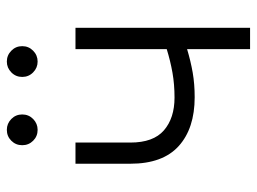

<svg xmlns="http://www.w3.org/2000/svg" viewBox="-116 -642 758 567"><g transform="rotate(-90 263.5 -359.0)"><path d="M259.3 -163.6Q167.5 -163.6 115.2 -210.7Q63 -257.8 63 -353.5V-515.6H125.5V-353.5Q125.5 -285.6 161.6 -254.4Q197.8 -223.1 258.3 -223.1Q297.4 -223.1 332 -229.2Q366.7 -235.4 401.4 -246.1V-515.6H464.4V0H401.4V-186Q365.7 -175.3 332 -169.4Q298.3 -163.6 259.3 -163.6ZM163.1 -627.4Q144 -627.4 130.9 -640.6Q117.7 -653.8 117.7 -672.9Q117.7 -691.9 130.9 -705.1Q144 -718.3 163.1 -718.3Q181.6 -718.3 195.1 -705.1Q208.5 -691.9 208.5 -672.9Q208.5 -653.8 195.1 -640.6Q181.6 -627.4 163.1 -627.4ZM364.7 -627.4Q346.2 -627.4 332.8 -640.6Q319.3 -653.8 319.3 -672.9Q319.3 -691.9 332.8 -705.1Q346.2 -718.3 364.7 -718.3Q383.3 -718.3 396.7 -705.1Q410.2 -691.9 410.2 -672.9Q410.2 -653.8 396.7 -640.6Q383.3 -627.4 364.7 -627.4Z"/></g></svg>

Font: Inter Display Light
Style: Regular
Weight: 300
Designer: Rasmus Andersson
Foundry: rsms
Version: Version 4.000;git-a52131595